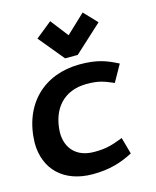

<svg xmlns="http://www.w3.org/2000/svg" viewBox="-111 -794 715 880"><g transform="rotate(-15 246.0 -354.0)"><path d="M135 -656 234 -536H294L425 -656L366 -718L277 -634L212 -718ZM297 -397C356 -397 378 -388 425 -368L470 -448C415 -476 374 -492 290 -492C122 -491 4 -381 -1 -198C-1 -72 83 10 220 10C301 10 356 -8 412 -37L390 -116C337 -96 312 -87 253 -87C169 -87 123 -138 123 -213C127 -325 190 -396 297 -397Z"/></g></svg>

Font: Cantarell
Style: BoldOblique
Weight: 700
Italic angle: -8°
Designer: Dave Crossland
Version: Version 0.024